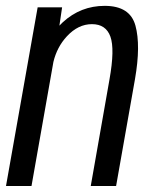

<svg xmlns="http://www.w3.org/2000/svg" viewBox="-38 -620 505 640"><path d="M-18 0 87.5 -595.5H169L160 -534.5Q165.5 -540.5 171.5 -546Q231 -600.5 311 -600.5Q395.5 -600.5 413.5 -534.5Q431.5 -468.5 412 -356.5L349 0H264.5L327 -355.5Q345 -456.5 330 -498Q315 -539.5 268.5 -539.5Q222.5 -539.5 185 -499Q152 -463.5 140 -413.5L67 0Z"/></svg>

Font: Anybody
Style: Italic
Weight: 400
Italic angle: -10°
Designer: Tyler Finck
Foundry: Etcetera Type Company
Version: Version 1.010; ttfautohint (v1.8.3) -l 8 -r 50 -G 200 -x 14 